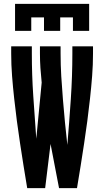

<svg xmlns="http://www.w3.org/2000/svg" viewBox="-20 -975 540 995"><path d="M58 -815V-955H442V-815H358V-885H292V-815H208V-885H142V-815ZM121 0Q111 -58 102 -116Q93 -174 84 -232Q75 -290 67.5 -348Q60 -406 53.5 -464.5Q47 -523 42.5 -581.5Q38 -640 38 -698V-735H145V-698Q145 -587 152.5 -476.5Q160 -366 168 -256L196 -547Q192 -585 189.5 -622.5Q187 -660 187 -698V-735H294V-698Q294 -639 297.5 -579.5Q301 -520 306 -461Q311 -402 316.5 -342.5Q322 -283 329 -224Q339 -343 347 -461.5Q355 -580 355 -698V-735H462V-698Q462 -640 457.5 -581.5Q453 -523 446.5 -464.5Q440 -406 432.5 -348Q425 -290 416 -232Q407 -174 398 -116Q389 -58 379 0H286Q275 -57 264 -114.5Q253 -172 242 -229L214 0Z"/></svg>

Font: Iosevka SS04 Extrabold
Style: Regular
Weight: 800
Monospace: yes
Designer: Belleve Invis
Foundry: Belleve Invis
Version: Version 19.0.0; ttfautohint (v1.8.4)